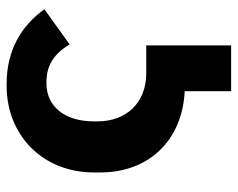

<svg xmlns="http://www.w3.org/2000/svg" viewBox="-89 -481 717 579"><g transform="rotate(-90 269.5 -191.5)"><path d="M284 147H422V-109H338C249 -109 193 -169 193 -256V-267C193 -355 238 -410 308 -410H311C362 -410 397 -387 425 -340L531 -416C481 -487 405 -530 307 -530H300C151 -530 39 -421 39 -267V-247C39 -100 137 0 284 7Z"/></g></svg>

Font: Fixel Display Bold
Style: Bold
Weight: 700
Designer: AlfaBravo + MacPaw
Foundry: Kyrylo Tkachov, Marchela Mozhyna, Serhii Makarenko, Maria Weinstein, Zakhar Kryvoshyya
Version: Version 1.211